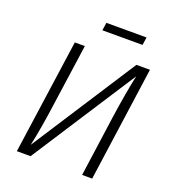

<svg xmlns="http://www.w3.org/2000/svg" viewBox="-151 -964 971 1078"><g transform="rotate(20 335.0 -424.5)"><path d="M523 0H463L514 -366Q536 -518 559 -624L155 0H73L170 -685H230L178 -318Q158 -170 134 -60L538 -685H619ZM292 -802 299 -849H539L532 -802Z"/></g></svg>

Font: FiraGO Light
Style: Italic
Weight: 300
Italic angle: -8°
Designer: bBox Type GmbH
Foundry: bBox Type GmbH
Version: Version 1.001